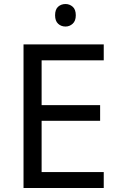

<svg xmlns="http://www.w3.org/2000/svg" viewBox="-20 -935 596 955"><path d="M496 0H97V-714H496V-635H187V-412H478V-334H187V-79H496ZM306 -915Q326 -915 341.5 -901.5Q357 -888 357 -859Q357 -831 341.5 -817Q326 -803 306 -803Q284 -803 269 -817Q254 -831 254 -859Q254 -888 269 -901.5Q284 -915 306 -915Z"/></svg>

Font: Noto Sans Khojki
Style: Regular
Weight: 400
Designer: Monotype Design Team
Foundry: Monotype Imaging Inc.
Version: Version 2.003; ttfautohint (v1.8.4.7-5d5b)